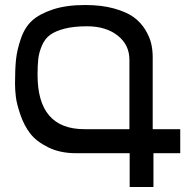

<svg xmlns="http://www.w3.org/2000/svg" viewBox="-20 -746 770 767"><path d="M700 -134H593V1H498V-134H283Q220 -134 172.5 -157.5Q125 -181 100.5 -213Q76 -245 61.5 -287.5Q47 -330 43.5 -358Q40 -386 40 -412Q40 -470 44 -508.5Q48 -547 63.5 -592Q79 -637 108 -663.5Q137 -690 190.5 -708Q244 -726 320 -726Q386 -726 436 -712Q486 -698 514.5 -677Q543 -656 560.5 -627Q578 -598 584 -572Q590 -546 590 -518V-230H700ZM497 -507Q497 -567 450 -604Q403 -641 328 -641Q275 -641 238 -631.5Q201 -622 180 -606.5Q159 -591 147.5 -564Q136 -537 133 -511.5Q130 -486 130 -447Q130 -230 317 -230H497Z"/></svg>

Font: ColatingCofangSans
Style: Regular
Weight: 400
Foundry: GNU
Version: Version 412.227;June 27, 2022;FontCreator 11.0.0.2412 32-bit